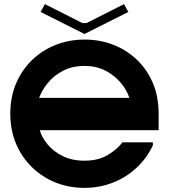

<svg xmlns="http://www.w3.org/2000/svg" viewBox="-20 -902 820 932"><path d="M750 -350V-270H173Q183 -235 211 -201Q239 -167 284 -144.5Q329 -122 390 -122Q459 -122 505.5 -151Q552 -180 574 -211H722V-196Q691 -131 639.5 -84.5Q588 -38 524 -14Q460 10 390 10Q315 10 250 -16Q185 -42 135.5 -90Q86 -138 58 -204Q30 -270 30 -350Q30 -432 58.5 -498Q87 -564 136.5 -611.5Q186 -659 251.5 -684.5Q317 -710 390 -710Q464 -710 529 -685Q594 -660 644 -612.5Q694 -565 722 -499Q750 -433 750 -350ZM170 -427H608Q595 -466 565 -501.5Q535 -537 491 -559.5Q447 -582 390 -582Q332 -582 287 -559Q242 -536 213 -500.5Q184 -465 170 -427ZM198 -882 380 -790H400L582 -882L603 -844L390 -737L177 -844Z"/></svg>

Font: Vina Sans
Style: Regular
Weight: 400
Designer: Andree Nguyen
Foundry: Nguyen Type Foundry
Version: Version 1.002; ttfautohint (v1.8.4.7-5d5b);gftools[0.9.28]